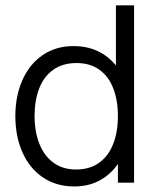

<svg xmlns="http://www.w3.org/2000/svg" viewBox="-20 -668 573 702"><path d="M251.5 13.7Q185.1 13.7 136.2 -19.8Q87.4 -53.2 61.8 -111.6Q36.1 -169.9 36.1 -243.7Q36.1 -316.4 61.8 -374.8Q87.4 -433.1 135.7 -466.3Q184.1 -499.5 248.5 -499.5Q298.3 -499.5 337.2 -481.2Q376 -462.9 403.8 -428.7V-648.4H470.2V0H411.1V-68.4Q383.8 -29.3 343.5 -7.8Q303.2 13.7 251.5 13.7ZM258.3 -48.3Q308.6 -48.3 342.8 -73.2Q377 -98.1 394 -142.1Q411.1 -186 411.1 -243.7Q411.1 -301.3 394 -345.2Q377 -389.2 343 -413.3Q309.1 -437.5 259.8 -437.5Q209 -437.5 174.3 -412.6Q139.6 -387.7 123 -343.8Q106.4 -299.8 106.4 -243.7Q106.4 -187 123.8 -142.8Q141.1 -98.6 175 -73.5Q209 -48.3 258.3 -48.3Z"/></svg>

Font: Potro Sans Bangla
Style: Regular
Weight: 400
Designer: Jayed Ahsan Saad
Foundry: Codepotro
Version: Potro Sans Bangla;Version 0.996;CodepotroFonts;